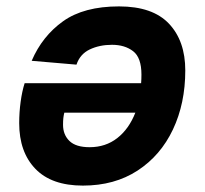

<svg xmlns="http://www.w3.org/2000/svg" viewBox="-20 -568 640 600"><path d="M352 -548Q457 -548 508 -494Q559 -440 559 -348Q559 -245 520.5 -163.5Q482 -82 410 -35Q338 12 239 12Q141 12 90.5 -40.5Q40 -93 40 -183Q40 -217 44.5 -250Q49 -283 57 -308H421Q422 -321 422 -335Q422 -388 396 -408Q370 -428 330 -428Q291 -428 260.5 -413.5Q230 -399 219 -366L79 -378Q112 -455 177 -501.5Q242 -548 352 -548ZM260 -108Q310 -108 346.5 -136.5Q383 -165 403 -216H181Q179 -208 178 -199.5Q177 -191 177 -178Q177 -147 197 -127.5Q217 -108 260 -108Z"/></svg>

Font: Geist Mono
Style: Bold Italic
Weight: 700
Italic angle: -12°
Monospace: yes
Designer: Basement.studio, Andrés Briganti, Mateo Zaragoza
Foundry: Basement.studio, Vercel, Andrés Briganti, Guido Ferreyra, Mateo Zaragoza
Version: Version 1.500; ttfautohint (v1.8.4.7-5d5b)